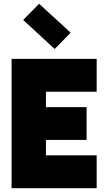

<svg xmlns="http://www.w3.org/2000/svg" viewBox="-20 -991 561 1011"><path d="M152 -254V-427H436V-254ZM149 -508 222 -588V-80L144 -173H489V0H41V-681H489V-508ZM268 -733 102 -886 186 -971 352 -819Z"/></svg>

Font: Gabarito Black
Style: Regular
Weight: 900
Designer: Leandro Assis / Alvaro Franca / Felipe Casaprima
Foundry: Naipe Foundry
Version: Version 1.000